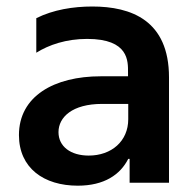

<svg xmlns="http://www.w3.org/2000/svg" viewBox="-20 -573 615 602"><path d="M223.7 9.2C307.2 9.2 357.2 -25.6 382.1 -74.9H386.4V0H509.9V-330.3C509.9 -509.2 391.3 -552.6 269.5 -552.6C209.5 -552.6 147 -542.6 93.8 -516V-407.7C133.5 -432.5 187.5 -451 253.2 -451C384.9 -451 381.4 -380.3 381.4 -345.9V-333.8H296.2C149.5 -333.8 39.4 -271.3 39.4 -149.5C39.4 -45.8 117.9 9.2 223.7 9.2ZM258.2 -85.2C201.7 -85.2 163.4 -113.6 163.4 -158.7C163.4 -205.6 206.7 -247.2 300.1 -247.2H382.1V-199.2C382.1 -130.3 329.5 -85.2 258.2 -85.2Z"/></svg>

Font: TID UI Semi Bold
Style: Regular
Weight: 600
Designer: The TID Project Authors
Foundry: Bakken & Bæck
Version: Version 1.001;hotconv 1.0.109;makeotfexe 2.5.65596